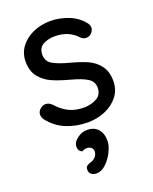

<svg xmlns="http://www.w3.org/2000/svg" viewBox="-149 -619 774 969"><g transform="rotate(-20 238.5 -134.5)"><path d="M32 -109Q32 -129 53 -143Q63 -150 76 -150Q94 -150 109 -135Q139 -101 173.5 -84Q208 -67 256 -67Q294 -68 323 -84.5Q352 -101 352 -138Q352 -172 322.5 -190Q293 -208 236 -223Q180 -238 143 -254.5Q106 -271 80.5 -302.5Q55 -334 55 -385Q55 -430 80.5 -464Q106 -498 148.5 -517Q191 -536 241 -536Q289 -536 336.5 -518Q384 -500 414 -463Q426 -449 426 -434Q426 -418 410 -403Q400 -394 385 -394Q367 -394 356 -406Q335 -430 304.5 -443Q274 -456 237 -456Q199 -456 172.5 -440.5Q146 -425 146 -388Q147 -353 176.5 -336Q206 -319 267 -303Q320 -289 355 -273Q390 -257 414 -225.5Q438 -194 438 -143Q438 -96 411 -61.5Q384 -27 340.5 -8.5Q297 10 248 10Q185 10 131.5 -12Q78 -34 41 -82Q32 -96 32 -109ZM200 267Q183 267 172 258.5Q161 250 161 234Q161 220 168 214.5Q175 209 184.5 206Q194 203 199 201Q213 194 220.5 182.5Q228 171 228 157Q228 146 219 138Q210 130 196 130Q180 130 169 138Q159 133 154 125.5Q149 118 149 105Q150 81 175 62.5Q200 44 228 44Q265 44 286 67Q307 90 307 131Q307 156 291 188.5Q275 221 250.5 244Q226 267 200 267Z"/></g></svg>

Font: Quicksand Medium
Style: Regular
Weight: 500
Designer: Andrew Paglinawan
Foundry: Andrew Paglinawan
Version: Version 3.000